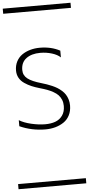

<svg xmlns="http://www.w3.org/2000/svg" viewBox="-82 -1012 694 1497"><g transform="rotate(-5 265.0 -263.5)"><path d="M48.8 -93.3Q85.9 -70.3 144 -56.9Q202.1 -43.5 251 -43.5Q296.9 -43.5 331.1 -55.9Q365.2 -68.4 386.7 -98.1Q408.2 -127.9 408.2 -172.9Q408.2 -199.7 399.2 -221.7Q390.1 -243.7 375.5 -259Q360.8 -274.4 337.2 -287.6Q313.5 -300.8 289.8 -309.6Q266.1 -318.4 233.4 -327.6Q197.8 -337.9 170.2 -349.6Q142.6 -361.3 116.2 -379.2Q89.8 -397 75.4 -422.6Q61 -448.2 61 -480.5Q61 -519.5 77.1 -550.8Q93.3 -582 121.1 -601.6Q148.9 -621.1 184.8 -631.3Q220.7 -641.6 261.2 -641.6Q349.6 -641.6 418.5 -605V-552.2Q395.5 -574.7 352.1 -588.1Q308.6 -601.6 261.2 -601.6Q192.9 -601.6 151.4 -570.8Q109.9 -540 109.9 -480.5Q109.9 -438 143.6 -412.1Q177.2 -386.2 249 -365.7Q272 -358.9 290.8 -352.5Q309.6 -346.2 331.8 -336.4Q354 -326.7 371.1 -316.2Q388.2 -305.7 405 -290.8Q421.9 -275.9 432.6 -259Q443.4 -242.2 450.2 -220Q457 -197.8 457 -172.9Q457 -129.4 439.9 -96.2Q422.9 -63 393.3 -43.2Q363.8 -23.4 327.6 -13.4Q291.5 -3.4 251 -3.4Q143.1 -3.4 48.8 -45.9ZM0 402.8H530.3V442.9H0ZM0 -970.2H530.3V-930.2H0Z"/></g></svg>

Font: AzarMehrMSRS1
Style: Regular
Weight: 1
Designer: Amin Abedi
Version: Version 1.00